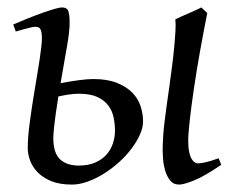

<svg xmlns="http://www.w3.org/2000/svg" viewBox="-20 -477 635 517"><path d="M192.4 -224.6Q179.2 -224.6 164.8 -222.4Q150.4 -220.2 137.2 -217.3Q133.3 -192.4 130.6 -174.1Q127.9 -155.8 126.5 -142.6Q125 -129.4 124.3 -120.6Q123.5 -111.8 123.5 -106Q123.5 -65.4 141.4 -48.3Q159.2 -31.2 192.4 -31.2Q217.8 -31.2 236.3 -39.3Q254.9 -47.4 266.6 -60.5Q278.3 -73.7 283.9 -90.6Q289.6 -107.4 289.6 -125Q289.6 -142.1 286.1 -159.9Q282.7 -177.7 272.2 -192.1Q261.7 -206.5 242.7 -215.6Q223.6 -224.6 192.4 -224.6ZM418 -69.8Q418 -107.9 423.1 -149.2Q428.2 -190.4 435.5 -240.2Q439 -265.6 442.6 -293.2Q446.3 -320.8 448.7 -346.2Q451.2 -371.6 452.4 -392.3Q453.6 -413.1 452.1 -424.8Q458.5 -428.2 468 -432.4Q477.5 -436.5 487.5 -440.9Q497.6 -445.3 506.8 -449.5Q516.1 -453.6 522 -457L538.1 -441.9Q527.8 -390.1 518.3 -337.2Q508.8 -284.2 502 -237.3Q495.1 -190.4 491 -153.6Q486.8 -116.7 486.8 -97.7Q486.8 -80.1 489.3 -68.4Q491.7 -56.6 495.6 -49.8Q499.5 -43 504.2 -40Q508.8 -37.1 512.7 -37.1Q521 -37.1 534.7 -40.3Q548.3 -43.5 568.8 -50.8L575.7 -33.2Q529.8 -2 502.2 9Q474.6 20 462.4 20Q446.8 20 438 8.8Q429.2 -2.4 424.8 -17.3Q420.4 -32.2 419.2 -47.4Q418 -62.5 418 -69.8ZM92.8 -372.1Q92.8 -383.3 91.6 -389.9Q90.3 -396.5 88.1 -399.7Q85.9 -402.8 82.5 -403.8Q79.1 -404.8 74.7 -404.8Q70.3 -404.8 61.8 -402.8Q53.2 -400.9 44.4 -398.4Q34.2 -395.5 22.5 -392.1L15.6 -411.1Q36.1 -419.9 56.9 -428.2Q77.6 -436.5 95.7 -442.9Q113.8 -449.2 127.2 -453.1Q140.6 -457 146.5 -457Q160.2 -457 163.8 -447.5Q167.5 -438 167.5 -415Q167.5 -392.1 160.4 -352.3Q153.3 -312.5 143.1 -252.9Q168 -257.8 191.9 -261Q215.8 -264.2 231 -264.2Q269 -264.2 294.7 -253.9Q320.3 -243.7 336.2 -227.5Q352.1 -211.4 358.6 -190.9Q365.2 -170.4 365.2 -149.9Q365.2 -133.3 356.7 -114.3Q348.1 -95.2 333.7 -76.2Q319.3 -57.1 300 -39.8Q280.8 -22.5 259.5 -9.3Q238.3 3.9 216.1 12Q193.8 20 173.8 20Q140.1 20 117.4 10.5Q94.7 1 80.8 -13.7Q66.9 -28.3 60.8 -45.4Q54.7 -62.5 54.7 -78.1Q54.7 -106.9 60.3 -148.7Q65.9 -190.4 74.2 -240.2Q77.6 -261.2 81.1 -281.7Q84.5 -302.2 87.2 -320.1Q89.8 -337.9 91.3 -351.3Q92.8 -364.7 92.8 -372.1Z"/></svg>

Font: Gentium Plus Cyr
Style: Italic
Weight: 400
Italic angle: -8°
Designer: J. Victor Gaultney, Annie Olsen, Iska Routamaa, Becca Hirsbrunner
Foundry: SIL International
Version: Version 5.000